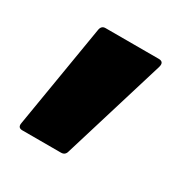

<svg xmlns="http://www.w3.org/2000/svg" viewBox="-89 -250 463 478"><g transform="rotate(30 142.5 -11.0)"><path d="M33 151Q19 151 22 136L71 -159Q73 -173 85 -173H238Q254 -173 249 -156L159 139Q156 151 144 151Z"/></g></svg>

Font: Sofia Sans Condensed Black
Style: Regular
Weight: 900
Designer: Botio Nikoltchev, Ani Petrova
Foundry: lettersoup
Version: Version 4.101